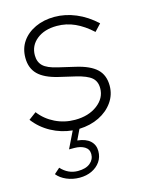

<svg xmlns="http://www.w3.org/2000/svg" viewBox="-120 -569 648 861"><g transform="rotate(-15 204.0 -139.0)"><path d="M142 224Q110 224 82 212Q54 200 38 180L64 157Q97 193 142 193Q179 193 199 176.5Q219 160 219 135Q219 112 200 100.5Q181 89 152 89H128L166 11Q114 6 68 -19Q22 -44 -9 -85L26 -111Q54 -74 97 -53Q140 -32 189 -32Q252 -32 293 -63Q334 -94 334 -140Q334 -172 313.5 -189.5Q293 -207 243 -219L166 -237Q103 -252 74 -281Q45 -310 45 -358Q45 -401 67 -433Q89 -465 128.5 -483.5Q168 -502 218 -502Q268 -502 317 -481.5Q366 -461 409 -421L379 -389Q341 -424 301.5 -442Q262 -460 218 -460Q160 -460 124.5 -431.5Q89 -403 89 -358Q89 -327 108 -308.5Q127 -290 176 -279L253 -261Q318 -246 348 -217.5Q378 -189 378 -140Q378 -98 354 -64Q330 -30 289.5 -10Q249 10 197 12L174 60Q213 64 233 82.5Q253 101 253 130Q253 158 238.5 179Q224 200 199 212Q174 224 142 224Z"/></g></svg>

Font: Red Hat Display VF
Style: Italic
Weight: 300
Italic angle: -12°
Designer: Pentagram, MCKL
Foundry: Pentagram, MCKL
Version: Version 1.023